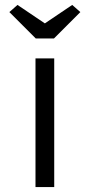

<svg xmlns="http://www.w3.org/2000/svg" viewBox="-20 -759 365 779"><path d="M124 0V-522H200V0ZM125 -603 18 -710 51 -739 177 -654H147L273 -739L306 -710L199 -603Z"/></svg>

Font: Lexend Exa Light
Style: Regular
Weight: 300
Designer: Bonnie Shaver-Troup, Thomas Jockin
Foundry: Lexend
Version: Version 1.007